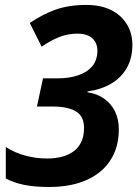

<svg xmlns="http://www.w3.org/2000/svg" viewBox="-20 -744 557 774"><path d="M179.7 9.8Q118.7 9.8 77.1 1.2Q35.6 -7.3 3.4 -24.4V-151.4Q39.6 -127.9 82.8 -116.5Q126 -105 169.4 -105Q204.6 -105 232.2 -112.8Q259.8 -120.6 279.3 -136Q298.8 -151.4 308.8 -174.6Q318.8 -197.8 318.8 -228.5Q318.8 -274.9 286.4 -294.7Q253.9 -314.5 193.4 -314.5H128.9L153.3 -428.2H213.4Q258.3 -428.2 294.4 -440.2Q330.6 -452.1 351.6 -476.8Q372.6 -501.5 372.6 -540Q372.6 -570.8 352.1 -589.6Q331.5 -608.4 292 -608.4Q252.4 -608.4 217.3 -594Q182.1 -579.6 147.9 -555.7L100.1 -651.4Q150.9 -686 203.9 -705.1Q256.8 -724.1 328.6 -724.1Q385.7 -724.1 427 -703.9Q468.3 -683.6 490.7 -647.5Q513.2 -611.3 513.7 -564.5Q513.7 -509.8 491.2 -470.2Q468.8 -430.7 428 -406.7Q387.2 -382.8 333 -375.5L332.5 -372.1Q371.6 -366.2 399.9 -346.2Q428.2 -326.2 443.6 -294.9Q459 -263.7 459 -222.2Q459 -168.9 440.2 -126.2Q421.4 -83.5 385.5 -53.2Q349.6 -22.9 297.6 -6.6Q245.6 9.8 179.7 9.8Z"/></svg>

Font: Open Sans SemiCondensed
Style: Bold Italic
Weight: 700
Width: 4
Italic angle: -12°
Designer: Monotype Design Team
Foundry: Monotype Imaging Inc.
Version: Version 3.003